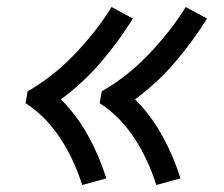

<svg xmlns="http://www.w3.org/2000/svg" viewBox="-20 -618 640 549"><path d="M427 -89Q416 -124 400.5 -157.5Q385 -191 365.5 -221Q346 -251 321 -277Q296 -303 265 -323L271 -357Q308 -378 342 -405Q376 -432 405.5 -463Q435 -494 462 -528Q489 -562 511 -598L572 -565Q531 -499 480 -439.5Q429 -380 366 -334Q412 -288 444 -230Q476 -172 496 -108ZM215 -89Q204 -124 188.5 -157.5Q173 -191 153.5 -221Q134 -251 109 -277Q84 -303 53 -323L59 -357Q96 -378 130 -405Q164 -432 193.5 -463Q223 -494 250 -528Q277 -562 299 -598L360 -565Q319 -499 268 -439.5Q217 -380 154 -334Q200 -288 232 -230Q264 -172 284 -108Z"/></svg>

Font: Iosevka Extended
Style: Italic
Weight: 400
Width: 7
Italic angle: -9°
Monospace: yes
Designer: Belleve Invis
Foundry: Belleve Invis
Version: Version 32.5.0; ttfautohint (v1.8.4)